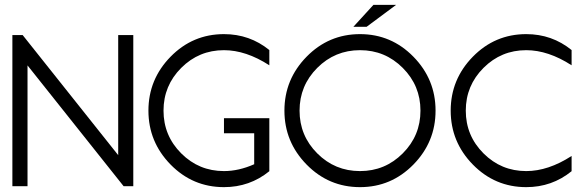

<svg xmlns="http://www.w3.org/2000/svg" viewBox="-20 -770 2415 794"><path d="M468.8 -128.4V-625H531.2V0H491.2L93.8 -499.5V0H31.2V-625H73.7Z M1031.2 -218.8H906.2V-281.2H1093.8V-62Q1012.7 3.9 906.2 3.9Q776.9 3.9 685.3 -89.6Q593.8 -183.1 593.8 -312.5Q593.8 -441.9 685.3 -535.4Q776.9 -628.9 906.2 -628.9Q1012.7 -628.9 1093.8 -563V-500Q997.1 -562.5 906.2 -562.5Q802.7 -562.5 729.5 -489.3Q656.2 -416 656.2 -312.5Q656.2 -209 729.5 -135.7Q802.7 -62.5 906.2 -62.5Q967.3 -62.5 1031.2 -90.8Z M1468.8 -62.5Q1572.3 -62.5 1645.5 -135.7Q1718.8 -209 1718.8 -312.5Q1718.8 -416 1645.5 -489.3Q1572.3 -562.5 1468.8 -562.5Q1365.2 -562.5 1292 -489.3Q1218.8 -416 1218.8 -312.5Q1218.8 -209 1292 -135.7Q1365.2 -62.5 1468.8 -62.5ZM1468.8 3.9Q1339.4 3.9 1247.8 -89.6Q1156.2 -183.1 1156.2 -312.5Q1156.2 -441.9 1247.8 -535.4Q1339.4 -628.9 1468.8 -628.9Q1598.1 -628.9 1689.7 -535.4Q1781.2 -441.9 1781.2 -312.5Q1781.2 -183.1 1689.7 -89.6Q1598.1 3.9 1468.8 3.9ZM1441.4 -659.2 1524.4 -750H1618.2L1496.1 -659.2Z M2156.2 -62.5Q2247.1 -62.5 2343.8 -125V-62Q2262.7 3.9 2156.2 3.9Q2026.9 3.9 1935.3 -89.6Q1843.8 -183.1 1843.8 -312.5Q1843.8 -441.9 1935.3 -535.4Q2026.9 -628.9 2156.2 -628.9Q2262.7 -628.9 2343.8 -563V-500Q2247.1 -562.5 2156.2 -562.5Q2052.7 -562.5 1979.5 -489.3Q1906.2 -416 1906.2 -312.5Q1906.2 -209 1979.5 -135.7Q2052.7 -62.5 2156.2 -62.5Z"/></svg>

Font: Juliett
Style: Regular
Weight: 400
Designer: GGBotNet
Foundry: GGBotNet
Version: 0.60